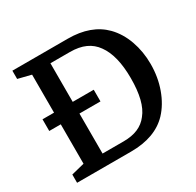

<svg xmlns="http://www.w3.org/2000/svg" viewBox="-155 -894 1090 1068"><g transform="rotate(-30 390.0 -360.0)"><path d="M58 -327V-402H387V-327ZM252 -70H387Q441 -70 479.5 -86.5Q518 -103 543 -136Q571 -170 584.5 -224.5Q598 -279 598 -354Q598 -501 543 -576Q517 -613 476 -631.5Q435 -650 377 -650H252ZM48 -720H404Q553 -720 636 -636Q683 -588 708 -518Q733 -448 733 -368Q733 -284 706.5 -210.5Q680 -137 633 -87Q550 0 395 0H48V-53L132 -74V-646L48 -667Z"/></g></svg>

Font: Domine SemiBold
Style: Regular
Weight: 600
Designer: Pablo Impallari, Rodrigo Fuenzalida, Brenda Gallo
Foundry: Pablo Impallari, Rodrigo Fuenzalida, Brenda Gallo
Version: Version 2.000